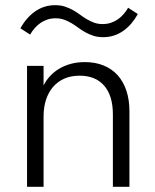

<svg xmlns="http://www.w3.org/2000/svg" viewBox="-20 -719 595 739"><path d="M147.7 0V-270.9Q147.7 -305.9 157 -334.8Q166.4 -363.6 184.1 -384.3Q201.8 -405 227.5 -416.4Q253.2 -427.7 286.4 -427.7Q347.7 -427.7 381.1 -389.1Q414.5 -350.5 414.5 -278.6V0H478.2V-290.5Q478.2 -335 466.4 -370.2Q454.5 -405.5 432.5 -429.8Q410.5 -454.1 378.6 -467Q346.8 -480 306.8 -480Q276.8 -480 251.6 -473Q226.4 -465.9 206.4 -453.6Q186.4 -441.4 171.6 -425Q156.8 -408.6 147.7 -390V-465.5H84.1V0ZM58.6 -610 95.9 -585.9Q103.6 -599.1 113.6 -610.7Q123.6 -622.3 135.9 -630.7Q148.2 -639.1 162.7 -643.9Q177.3 -648.6 194.1 -648.6Q212.3 -648.6 227 -643.2Q241.8 -637.7 255.2 -629.8Q268.6 -621.8 281.4 -612.3Q294.1 -602.7 308.4 -594.8Q322.7 -586.8 339.3 -581.4Q355.9 -575.9 376.8 -575.9Q399.1 -575.9 418.6 -582.3Q438.2 -588.6 454.8 -600.5Q471.4 -612.3 485.5 -628.6Q499.5 -645 510.5 -665L473.2 -689.1Q465.5 -675.9 455.5 -664.3Q445.5 -652.7 433.2 -644.3Q420.9 -635.9 406.4 -631.1Q391.8 -626.4 375 -626.4Q356.8 -626.4 342 -631.8Q327.3 -637.3 313.9 -645.2Q300.5 -653.2 287.7 -662.7Q275 -672.3 260.7 -680.2Q246.4 -688.2 229.8 -693.6Q213.2 -699.1 192.3 -699.1Q170 -699.1 150.5 -692.7Q130.9 -686.4 114.3 -674.5Q97.7 -662.7 83.6 -646.4Q69.5 -630 58.6 -610Z"/></svg>

Font: Spartan MB
Style: Regular
Weight: 212
Designer: Matt Bailey, Mirko Velimirovic
Foundry: Matt Bailey
Version: Version 1.005